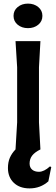

<svg xmlns="http://www.w3.org/2000/svg" viewBox="-20 -828 311 1064"><path d="M55 -740Q55 -770 78 -789Q101 -808 135 -808Q169 -808 192 -789Q215 -770 215 -740Q215 -710 192 -691Q169 -672 135 -672Q101 -672 78 -691Q55 -710 55 -740ZM264 98 248 177Q204 216 144 216Q89 216 56.5 185Q24 154 24 103Q24 71 34.5 46.5Q45 22 66 0L75 -150V-455L66 -600H204L196 -455V-150L204 0Q172 16 158 34.5Q144 53 144 78Q144 100 158 112Q172 124 196 124Q224 124 257 94Z"/></svg>

Font: Farro Medium
Style: Regular
Weight: 500
Designer: Aceler Chua
Foundry: Grayscale Limited
Version: Version 1.101